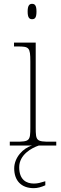

<svg xmlns="http://www.w3.org/2000/svg" viewBox="-20 -758 320 1000"><path d="M147 -658C162 -658 170 -666 170 -698C170 -729 162 -738 147 -738C133 -738 124 -729 124 -698C124 -666 133 -658 147 -658ZM31 0H147C100 13 54 63 54 119C54 182 90 222 156 222C176 222 196 216 216 207V186C189 194 177 198 156 198C118 198 80 179 80 113C80 47 146 12 182 0H273V-20H243C170 -20 166 -24 166 -94V-536H53V-516H71C131 -516 138 -512 138 -438V-94C138 -24 134 -20 61 -20H31Z"/></svg>

Font: Noto Serif Georgian Thin
Style: Regular
Weight: 100
Designer: Monotype Design Team, Akaki Razmadze
Foundry: Google LLC
Version: Version 2.003